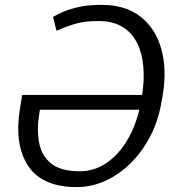

<svg xmlns="http://www.w3.org/2000/svg" viewBox="-20 -757 729 787"><path d="M394.9 -737.2Q494.7 -737.2 556.5 -688.2Q618.3 -639.2 641.3 -555.9Q664.4 -472.7 647.4 -369.3L642 -339.8Q629.3 -262.4 595.9 -198.3Q562.5 -134.2 514.9 -87.5Q467.3 -40.8 410.9 -15.4Q354.4 9.9 295.1 9.9Q152.3 9.9 95 -77.6Q37.6 -165.1 62.1 -313.9L71 -367.9H562.1L562.5 -369.3Q572.1 -429 567.6 -483.3Q563.2 -537.6 542.4 -579.9Q521.7 -622.2 482.4 -646.5Q443.2 -670.8 383.5 -670.8Q322.4 -670.8 280.9 -657.3Q239.3 -643.8 211.6 -631L197.4 -687.5Q207.7 -694.2 233.1 -706Q258.5 -717.7 299.2 -727.5Q339.8 -737.2 394.9 -737.2ZM550.8 -307.2H143.5L141 -291.5Q130.3 -225.5 140.4 -171.9Q150.6 -118.3 190 -86.6Q229.4 -55 306.5 -55Q366.5 -55 415.7 -88.4Q464.8 -121.8 499.5 -178.8Q534.1 -235.8 550.8 -307.2Z"/></svg>

Font: Inter Light  BETA
Style: Italic
Weight: 300
Italic angle: 9.39999°
Designer: Rasmus Andersson
Foundry: rsms
Version: Version 3.011;git-f93a4a705